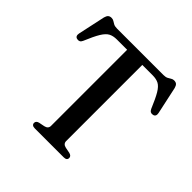

<svg xmlns="http://www.w3.org/2000/svg" viewBox="-184 -882 1044 1044"><g transform="rotate(45 338.0 -360.0)"><path d="M160 -700H516.5Q533.5 -700 543.5 -705.2Q553.5 -710.5 561.2 -715.5Q569 -720.5 578.5 -720.5Q592 -720.5 599 -714Q606 -707.5 610 -692.5L644 -535Q646.5 -523 642.5 -515.5Q638.5 -508 628.5 -506.5Q619.5 -504.5 612.2 -508.2Q605 -512 600 -522.5Q576 -580 558.8 -609Q541.5 -638 522.8 -647.8Q504 -657.5 475.5 -657.5H396.5V-72Q396.5 -61 403 -54.2Q409.5 -47.5 421.5 -45L454.5 -38.5Q473.5 -33.5 473.5 -18.5Q473.5 0 449 0H228Q215 0 209 -5Q203 -10 203 -18.5Q203 -33.5 222 -38.5L255 -45Q267 -47.5 273.5 -54.2Q280 -61 280 -72V-657.5H201Q173 -657.5 154.2 -647.5Q135.5 -637.5 118 -608.8Q100.5 -580 76.5 -522.5Q72 -512 64.5 -508.2Q57 -504.5 48 -506.5Q38 -508 34 -515.5Q30 -523 32.5 -535L66.5 -692.5Q70.5 -707.5 77.8 -714Q85 -720.5 98 -720.5Q108 -720.5 115.8 -715.5Q123.5 -710.5 133.2 -705.2Q143 -700 160 -700Z"/></g></svg>

Font: Fraunces 10pt
Style: Regular
Weight: 400
Version: Version 1.000;[b76b70a41]